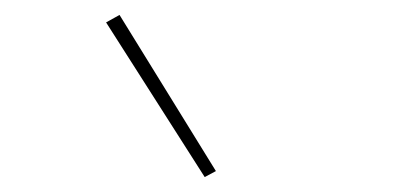

<svg xmlns="http://www.w3.org/2000/svg" viewBox="-20 -799 540 257"><path d="M254 -562 122 -769 140 -779 269 -570Z"/></svg>

Font: Iosevka SS18 Thin
Style: Regular
Weight: 100
Monospace: yes
Designer: Belleve Invis
Foundry: Belleve Invis
Version: Version 25.1.1; ttfautohint (v1.8.4)